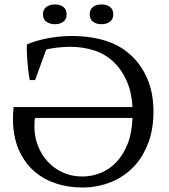

<svg xmlns="http://www.w3.org/2000/svg" viewBox="-20 -836 762 868"><path d="M352.5 11.7Q286.1 11.7 228.8 -8.1Q171.4 -27.8 129.2 -66.9Q86.9 -106 62.7 -164.1Q38.6 -222.2 38.6 -298.8Q38.6 -312.5 39.3 -325.2Q40 -337.9 41.5 -352.1H579.1Q575.2 -419.4 553 -469.7Q530.8 -520 496.1 -553.7Q458.5 -590.3 407.5 -607.4Q356.4 -624.5 294.9 -624.5Q282.7 -624.5 266.6 -623.3Q250.5 -622.1 234.9 -620.4Q219.2 -618.7 206.5 -616.2Q193.8 -613.8 188.5 -611.3L138.7 -474.1H114.7Q110.8 -493.2 108.2 -515.6Q105.5 -538.1 103.8 -559.8Q102.1 -581.5 101.3 -601.1Q100.6 -620.6 101.6 -634.8Q117.7 -642.6 141.1 -649.7Q164.6 -656.7 191.4 -662.1Q218.3 -667.5 247.1 -670.4Q275.9 -673.3 303.2 -673.3Q389.6 -673.3 458.7 -651.4Q527.8 -629.4 577.6 -581.1Q622.6 -537.1 648.2 -474.6Q673.8 -412.1 673.8 -331.1Q673.8 -255.9 652.6 -196Q631.3 -136.2 594.7 -93.3Q571.8 -66.9 544.2 -47.1Q516.6 -27.3 485.6 -14.4Q454.6 -1.5 420.9 5.1Q387.2 11.7 352.5 11.7ZM352.5 -38.1Q395.5 -38.1 435.3 -54.2Q475.1 -70.3 506.3 -103.3Q537.6 -136.2 557.1 -186Q576.7 -235.8 579.1 -302.7H138.2Q136.2 -293 136 -282.2Q135.7 -271.5 135.7 -261.7Q135.7 -217.8 151.4 -177.2Q167 -136.7 195.3 -105.7Q223.6 -74.7 263.7 -56.4Q303.7 -38.1 352.5 -38.1ZM174.3 -771Q174.3 -793.5 189.7 -804.7Q205.1 -815.9 228.5 -815.9Q251.5 -815.9 266.4 -804.7Q281.2 -793.5 281.2 -771Q281.2 -749 266.4 -737.8Q251.5 -726.6 228.5 -726.6Q205.1 -726.6 189.7 -737.8Q174.3 -749 174.3 -771ZM385.7 -771Q385.7 -793.5 400.6 -804.7Q415.5 -815.9 438.5 -815.9Q461.9 -815.9 477.1 -804.7Q492.2 -793.5 492.2 -771Q492.2 -749 477.1 -737.8Q461.9 -726.6 438.5 -726.6Q415.5 -726.6 400.6 -737.8Q385.7 -749 385.7 -771Z"/></svg>

Font: PT Astra Serif
Style: Regular
Weight: 400
Designer: A.Korolkova, I. Chaeva
Foundry: ParaType Ltd
Version: Version 1.002